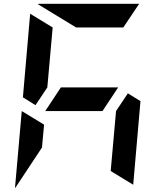

<svg xmlns="http://www.w3.org/2000/svg" viewBox="-20 -1020 856 1006"><path d="M94 -438 211 -367 200 -247 59 -34V-41ZM650 -531 716 -490 678 -52 560 -124 588 -438ZM517 -438H217L299 -562H599ZM166 -469 100 -510 138 -948 256 -876 228 -562ZM379 -876 177 -999Q178 -999 180.5 -999.5Q183 -1000 184 -1000H709L626 -876Z"/></svg>

Font: DSEG7 Modern Mini
Style: Bold Italic
Weight: 700
Italic angle: -5°
Designer: Keshikan(Twitter:@keshinomi_88pro)
Version: Version 0.46